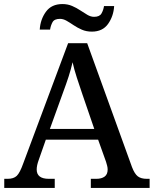

<svg xmlns="http://www.w3.org/2000/svg" viewBox="-20 -927 758 947"><path d="M1 0V-45H18Q47 -45 62.5 -59.5Q78 -74 95 -122L316 -714H410L631 -103Q644 -69 660 -57Q676 -45 704 -45H718V0H428V-45H455Q481 -45 496 -56Q511 -67 511 -91Q511 -100 508.5 -109.5Q506 -119 503 -129L464 -238H206L171 -138Q161 -111 161 -91Q161 -45 221 -45H250V0ZM226 -291H445L386 -463Q372 -504 359 -544Q346 -584 338 -620Q330 -585 318.5 -549.5Q307 -514 291 -471ZM433 -771Q406 -771 384 -780.5Q362 -790 343.5 -802.5Q325 -815 308.5 -824.5Q292 -834 276 -834Q248 -834 239 -817.5Q230 -801 227 -781H176Q179 -831 206.5 -869Q234 -907 288 -907Q314 -907 336 -897.5Q358 -888 376.5 -875.5Q395 -863 411.5 -853.5Q428 -844 444 -844Q471 -844 480.5 -860.5Q490 -877 493 -897H543Q540 -847 513 -809Q486 -771 433 -771Z"/></svg>

Font: Noto Serif Hentaigana Medium
Style: Regular
Weight: 500
Designer: Kazuhiro Yamada
Foundry: nipponia
Version: Version 1.000; ttfautohint (v1.8.4.7-5d5b)